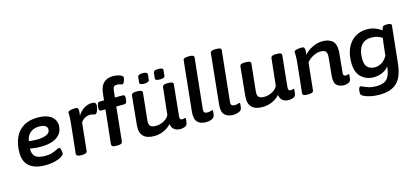

<svg xmlns="http://www.w3.org/2000/svg" viewBox="-74 -1345 4616 2143"><g transform="rotate(-15 2234.0 -273.5)"><path d="M294 7Q175 7 112.5 -46Q50 -99 50 -200Q50 -300 83 -374.5Q116 -449 182 -489.5Q248 -530 346 -530Q407 -530 448 -516.5Q489 -503 512.5 -481Q536 -459 545.5 -433.5Q555 -408 555 -385Q555 -324 522 -284Q489 -244 432.5 -225Q376 -206 306 -206Q264 -206 232 -209.5Q200 -213 175 -217V-212Q175 -149 209.5 -121.5Q244 -94 324 -94Q368 -94 403 -106Q438 -118 460.5 -129.5Q483 -141 490 -141Q500 -141 505 -129Q510 -117 512.5 -101.5Q515 -86 515 -76Q515 -57 486.5 -38Q458 -19 408.5 -6Q359 7 294 7ZM277 -294Q345 -294 388 -313Q431 -332 431 -372Q431 -401 405 -415Q379 -429 337 -429Q274 -429 234.5 -395.5Q195 -362 185 -301Q205 -298 229.5 -296Q254 -294 277 -294Z M704 2Q677 2 664.5 -6.5Q652 -15 654 -29L689 -357Q696 -419 696 -456Q696 -470 695.5 -478Q695 -486 695 -495Q695 -506 712 -512Q729 -518 749.5 -520Q770 -522 780 -522Q798 -522 806 -515.5Q814 -509 815 -489Q816 -469 810 -429Q841 -477 883.5 -503.5Q926 -530 974 -530Q1002 -530 1011.5 -520Q1021 -510 1021 -492Q1021 -477 1015.5 -455Q1010 -433 1000 -415.5Q990 -398 977 -398Q966 -398 954 -403Q942 -408 919 -408Q889 -408 860.5 -392.5Q832 -377 813 -348L780 -28Q777 2 724 2Z M1112 2Q1082 2 1071 -6.5Q1060 -15 1061 -29L1103 -422H1052Q1026 -422 1030 -465L1032 -481Q1035 -504 1042 -513.5Q1049 -523 1063 -523H1113L1123 -608Q1140 -759 1281 -759Q1307 -759 1333 -753Q1359 -747 1376 -737Q1393 -727 1393 -715Q1393 -706 1388 -688.5Q1383 -671 1375.5 -657Q1368 -643 1361 -643Q1352 -643 1336 -649Q1320 -655 1297 -655Q1273 -655 1262 -643.5Q1251 -632 1248 -605L1239 -523H1332Q1359 -523 1354 -480L1352 -463Q1350 -441 1342.5 -431.5Q1335 -422 1321 -422H1228L1187 -27Q1184 2 1132 2Z M1553 7Q1468 7 1428 -34.5Q1388 -76 1396 -162L1429 -496Q1432 -525 1485 -525H1506Q1532 -525 1544.5 -517Q1557 -509 1556 -497L1523 -181Q1518 -135 1537 -116.5Q1556 -98 1602 -98Q1628 -98 1657 -107Q1686 -116 1712 -134.5Q1738 -153 1754 -182L1788 -496Q1791 -525 1843 -525H1863Q1890 -525 1902.5 -517Q1915 -509 1913 -497L1876 -133Q1872 -93 1904 -93Q1916 -93 1924 -96.5Q1932 -100 1936 -100Q1943 -100 1943 -89Q1943 -86 1942.5 -73.5Q1942 -61 1937 -38Q1933 -13 1907 -3Q1881 7 1859 7Q1814 7 1786.5 -12.5Q1759 -32 1751 -79Q1717 -39 1663 -16Q1609 7 1553 7ZM1777 -587Q1721 -587 1724 -615L1731 -676Q1732 -691 1746 -698Q1760 -705 1789 -705Q1819 -705 1831.5 -698Q1844 -691 1842 -676L1836 -615Q1833 -587 1777 -587ZM1596 -587Q1540 -587 1543 -615L1550 -676Q1553 -705 1608 -705Q1664 -705 1662 -676L1655 -615Q1652 -587 1596 -587Z M2154 7Q2087 7 2053.5 -28.5Q2020 -64 2028 -145L2088 -725Q2091 -753 2144 -753H2164Q2217 -753 2214 -725L2153 -144Q2150 -116 2160.5 -105Q2171 -94 2196 -94Q2215 -94 2231 -99.5Q2247 -105 2251 -105Q2258 -105 2258 -94Q2258 -91 2257.5 -78Q2257 -65 2252 -43Q2247 -18 2217 -5.5Q2187 7 2154 7Z M2468 7Q2401 7 2367.5 -28.5Q2334 -64 2342 -145L2402 -725Q2405 -753 2458 -753H2478Q2531 -753 2528 -725L2467 -144Q2464 -116 2474.5 -105Q2485 -94 2510 -94Q2529 -94 2545 -99.5Q2561 -105 2565 -105Q2572 -105 2572 -94Q2572 -91 2571.5 -78Q2571 -65 2566 -43Q2561 -18 2531 -5.5Q2501 7 2468 7Z M2806 7Q2721 7 2681 -34.5Q2641 -76 2649 -162L2682 -496Q2685 -525 2738 -525H2759Q2785 -525 2797.5 -517Q2810 -509 2809 -497L2776 -181Q2771 -135 2790 -116.5Q2809 -98 2855 -98Q2881 -98 2910 -107Q2939 -116 2965 -134.5Q2991 -153 3007 -182L3041 -496Q3044 -525 3096 -525H3116Q3143 -525 3155.5 -517Q3168 -509 3166 -497L3129 -133Q3125 -93 3157 -93Q3169 -93 3177 -96.5Q3185 -100 3189 -100Q3196 -100 3196 -89Q3196 -86 3195.5 -73.5Q3195 -61 3190 -38Q3186 -13 3160 -3Q3134 7 3112 7Q3067 7 3039.5 -12.5Q3012 -32 3004 -79Q2970 -39 2916 -16Q2862 7 2806 7Z M3748 7Q3694 7 3662.5 -22.5Q3631 -52 3639 -130L3658 -327Q3659 -336 3659.5 -343.5Q3660 -351 3660 -362Q3660 -395 3643 -410Q3626 -425 3588 -425Q3545 -425 3500.5 -401.5Q3456 -378 3428 -341L3395 -27Q3392 2 3339 2H3319Q3291 2 3279.5 -6.5Q3268 -15 3269 -27L3304 -357Q3307 -384 3308.5 -407.5Q3310 -431 3310 -456Q3310 -467 3309.5 -476Q3309 -485 3309 -495Q3309 -506 3326.5 -512Q3344 -518 3364.5 -520Q3385 -522 3395 -522Q3417 -522 3424 -512Q3431 -502 3431 -483Q3431 -458 3426 -429Q3461 -472 3519.5 -501Q3578 -530 3638 -530Q3706 -530 3747.5 -497.5Q3789 -465 3789 -382Q3789 -371 3788 -361Q3787 -351 3786 -341L3765 -133Q3761 -93 3793 -93Q3805 -93 3813 -96.5Q3821 -100 3825 -100Q3832 -100 3832 -89Q3832 -86 3831 -73.5Q3830 -61 3826 -38Q3821 -13 3795 -3Q3769 7 3748 7Z M4098 212Q4047 212 3999.5 202Q3952 192 3922 176Q3892 160 3892 140Q3892 99 3900.5 82.5Q3909 66 3917 66Q3924 66 3947 77Q3970 88 4006 99.5Q4042 111 4090 111Q4148 111 4183.5 94Q4219 77 4238 37.5Q4257 -2 4265 -71Q4236 -34 4190 -13.5Q4144 7 4092 7Q4002 7 3945 -49Q3888 -105 3888 -217Q3888 -311 3920 -381.5Q3952 -452 4011.5 -491Q4071 -530 4153 -530Q4203 -530 4248 -512.5Q4293 -495 4318 -473Q4324 -491 4328 -502Q4334 -516 4345 -520.5Q4356 -525 4376 -525H4387Q4437 -525 4434 -498L4389 -72Q4373 79 4305 145.5Q4237 212 4098 212ZM4133 -97Q4172 -97 4211 -120.5Q4250 -144 4276 -194L4290 -321Q4293 -346 4295 -361Q4297 -376 4300 -391Q4282 -405 4250.5 -416.5Q4219 -428 4175 -428Q4096 -428 4056 -375Q4016 -322 4016 -224Q4016 -159 4046 -128Q4076 -97 4133 -97Z"/></g></svg>

Font: Asap Semi Expanded Semi Expanded SemiBold
Style: Italic
Weight: 600
Width: 6
Italic angle: -6°
Designer: Pablo Cosgaya
Foundry: Omnibus-Type
Version: Version 3.001; ttfautohint (v1.8.4.7-5d5b)